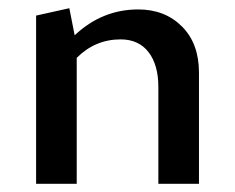

<svg xmlns="http://www.w3.org/2000/svg" viewBox="-20 -448 573 468"><path d="M317 -425Q382 -425 423.5 -383.5Q465 -342 465 -271V0H366V-236Q366 -290 342 -321Q318 -352 274 -352Q212 -352 167 -307V0H68V-410L149 -428L162 -362Q229 -425 317 -425Z"/></svg>

Font: EauTestText Semibold
Style: Regular
Weight: 600
Designer: Christian Thalmann (Catharsis Fonts)
Version: Version 0.001;PS 000.001;hotconv 1.0.88;makeotf.lib2.5.64775